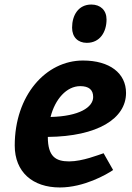

<svg xmlns="http://www.w3.org/2000/svg" viewBox="-20 -817 581 847"><path d="M536 -407C536 -494 464 -550 346 -550C182 -550 45 -396 45 -175C45 -58 124 10 244 10C350 10 450 -47 479 -67L437 -141C415 -134 344 -105 285 -105C226 -105 191 -126 191 -213C411 -215 536 -294 536 -407ZM391 -389C391 -344 330 -304 203 -301C223 -380 274 -437 334 -437C372 -437 391 -421 391 -389ZM363 -628C421 -628 450 -676 450 -731C450 -772 423 -797 383 -797C326 -797 298 -750 298 -695C298 -653 324 -628 363 -628Z"/></svg>

Font: Bitter
Style: Bold Italic
Weight: 700
Designer: Sol Matas
Foundry: Sol Matas
Version: Version 1.002